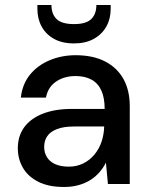

<svg xmlns="http://www.w3.org/2000/svg" viewBox="-20 -733 597 765"><path d="M235 12Q173 12 132 -9Q91 -30 71 -65Q51 -100 51 -142Q51 -191 76.5 -226Q102 -261 150.5 -280Q199 -299 266 -299H397Q397 -343 384 -372Q371 -401 345 -415.5Q319 -430 281 -430Q236 -430 203.5 -408Q171 -386 163 -344H63Q69 -398 99.5 -435.5Q130 -473 178 -493Q226 -513 281 -513Q351 -513 399 -488Q447 -463 472 -418Q497 -373 497 -310V0H410L402 -85Q392 -65 376.5 -47Q361 -29 340.5 -16Q320 -3 293.5 4.5Q267 12 235 12ZM254 -69Q286 -69 312 -82Q338 -95 356.5 -117.5Q375 -140 384.5 -168Q394 -196 395 -227V-229H276Q233 -229 206.5 -218.5Q180 -208 168 -190Q156 -172 156 -148Q156 -124 167.5 -106Q179 -88 201 -78.5Q223 -69 254 -69ZM275 -560Q228 -560 195.5 -578Q163 -596 146 -627Q129 -658 129 -698V-713H185Q185 -677 205.5 -657Q226 -637 275 -637Q323 -637 343.5 -657Q364 -677 364 -713H421V-698Q421 -658 403.5 -627Q386 -596 353.5 -578Q321 -560 275 -560Z"/></svg>

Font: DM Sans 17pt Medium
Style: Regular
Weight: 500
Version: Version 4.004;gftools[0.9.30]